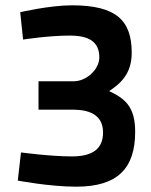

<svg xmlns="http://www.w3.org/2000/svg" viewBox="-20 -692 570 723"><path d="M56 -646 67 -543C67 -543 161 -558 243 -558C313 -558 354 -536 354 -476C354 -430 305 -386 258 -386H125V-279H259C322 -278 368 -256 368 -193C368 -132 329 -103 251 -103C169 -103 59 -118 59 -118L47 -12C47 -12 167 11 267 11C424 11 489 -59 489 -196C489 -291 450 -321 391 -349C430 -375 476 -411 476 -493C476 -614 419 -672 251 -672C167 -672 56 -646 56 -646Z"/></svg>

Font: TitilliumText22L
Style: 800 wt
Weight: 800
Designer: Campivisivi
Foundry: Campivisivi
Version: 1.000